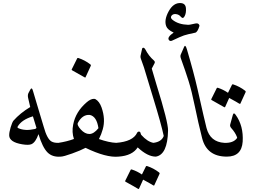

<svg xmlns="http://www.w3.org/2000/svg" viewBox="-20 -1027 1698 1259"><path d="M178.7 -439.5Q189 -458 196.3 -430.7Q201.2 -411.6 231.4 -312.7Q261.7 -213.9 266.6 -195.8Q288.6 -115.7 317.9 -99.1Q335.4 -89.4 363.3 -90.3Q380.9 -90.8 387.5 -69.3Q394 -47.9 391.4 -24.4Q388.7 -1 379.4 0Q323.2 4.9 290.8 -28.3Q258.3 -61.5 232.4 -147.5Q213.4 -93.3 186 -81.5Q167.5 -73.7 125.2 -80.8Q83 -87.9 62 -102.5Q41 -117.2 40.3 -137.9Q39.6 -158.7 49.8 -192.1Q60.1 -225.6 67.9 -235.4Q112.3 -285.6 178.2 -325.2Q168 -366.2 164.1 -386Q160.2 -405.8 167.5 -418.5ZM195.8 -264.2Q122.1 -242.2 95.7 -196.8Q92.3 -190.4 100.1 -186.5Q144.5 -166.5 209.5 -181.2Q214.8 -182.6 219.2 -188Q210.4 -219.7 195.8 -264.2Z M595.2 -378.9Q601.1 -378.9 605.5 -377Q631.8 -362.3 646 -322.3Q672.9 -245.6 653.8 -179.2Q645 -147 628.9 -115.2Q694.8 -92.3 741.7 -90.3Q751 -89.8 757.3 -65.4Q774.4 -1.5 757.8 0Q677.2 8.3 541 -57.6Q507.8 -40 452.6 -20.3Q397.5 -0.5 379.4 0Q367.2 0.5 357.9 -21.7Q348.6 -43.9 349.6 -66.2Q350.6 -88.4 363.3 -90.3Q418.5 -98.6 464.8 -115.7Q449.7 -160.2 460 -210.9Q476.1 -293.9 547.4 -355.5Q574.2 -378.9 595.2 -378.9ZM568.8 -273.4Q521 -277.3 491.2 -222.2Q482.4 -208 509.5 -178.2Q536.6 -148.4 565.9 -148.4Q595.2 -148.4 625.5 -186.5Q614.3 -263.7 568.8 -273.4ZM486.3 -644.5Q488.3 -648.4 494.1 -646.5Q536.1 -632.8 572.3 -605Q577.1 -601.1 575.7 -596.2L541 -520.5Q539.1 -516.1 530.8 -522Q522.5 -527.8 453.1 -565.9Q448.7 -568.4 450.2 -571.8Z M985.8 -90.3Q1002.9 -86.4 1006.3 -78.6Q1009.8 -70.8 1010.7 -55.2Q1013.2 0 1002 0Q948.2 0.5 882.8 -60.5Q848.1 -6.3 757.8 0Q748.5 0.5 742.7 -15.1L726.6 -56.6Q722.2 -66.9 726.8 -78.1Q731.4 -89.4 741.7 -90.3Q851.6 -98.6 878.9 -155.8Q882.8 -164.1 891.1 -164.1Q899.4 -164.1 901.6 -154.8Q903.8 -145.5 906.2 -142.6Q946.3 -97.7 985.8 -90.3ZM937 64Q939 60.1 944.8 62Q986.8 75.7 1022.9 103.5Q1028.3 107.4 1026.4 112.3L991.7 188Q989.7 192.4 981.4 186.5Q974.1 181.2 918.5 150.9L891.6 210.4Q889.6 214.8 881.3 209Q873 203.1 803.7 165Q799.3 162.6 800.8 159.2L836.9 86.4Q838.9 82.5 844.7 84.5Q879.4 95.7 910.6 117.2Z M901.4 -660.2Q910.2 -696.8 911.4 -705.3Q912.6 -713.9 919.9 -713.9Q927.2 -713.9 932.6 -703.6Q955.6 -659.2 988.8 -630.9Q1000.5 -621.1 991.2 -607.9L975.1 -577.1Q991.2 -521 1005.9 -472.7Q1083 -225.6 1082 -170.9Q1078.6 -12.7 1002 0Q984.9 2.4 975.1 -65.9Q971.7 -88.9 985.8 -90.3Q1039.1 -96.7 1053.7 -135.3Q1037.1 -213.9 985.8 -380.9Q934.6 -547.9 923.8 -585.4L903.8 -641.6Q899.9 -653.3 901.4 -660.2Z M1187.5 -720.2Q1195.3 -737.8 1205.1 -705.1Q1251 -550.3 1275.9 -439.9Q1322.8 -231.4 1334 -188.5Q1357.9 -95.7 1451.2 -90.3Q1477.5 -88.9 1478 -53.7Q1478 0 1467.3 0Q1335.9 0 1305.2 -121.6Q1279.3 -224.1 1258.1 -327.9Q1236.8 -431.6 1216.6 -495.8Q1196.3 -560.1 1166.5 -642.6Q1160.6 -658.7 1165 -668.5ZM1259.8 -812.5Q1207.5 -801.8 1186.3 -794.7Q1165 -787.6 1107.9 -760.3Q1095.7 -754.9 1088.4 -763.7Q1072.8 -781.7 1118.7 -813.5Q1078.1 -832 1069.8 -855.5Q1054.7 -896 1086.4 -953.6Q1118.2 -1010.7 1166 -1006.8Q1196.8 -1004.4 1199.2 -972.9Q1201.7 -941.4 1190.7 -920.9Q1179.7 -900.4 1166.5 -916.5Q1153.3 -932.6 1133.3 -934.6Q1113.3 -936.5 1104.2 -923.3Q1095.2 -910.2 1110.8 -897.5Q1149.4 -866.2 1213.9 -864.3Q1224.1 -864.3 1243.7 -869.1Q1263.2 -874 1271.2 -873.8Q1279.3 -873.5 1284.2 -867.4Q1289.1 -861.3 1287.6 -856Q1275.4 -815.9 1259.8 -812.5Z M1489.7 -211.4 1506.8 -273.4Q1512.2 -292.5 1525.4 -273.9Q1577.6 -201.2 1571.3 -98.1Q1564.5 0 1467.3 0Q1456.5 0 1437.5 -50.8Q1422.4 -91.3 1451.2 -90.3Q1510.7 -87.9 1534.7 -122.1Q1535.6 -124 1533.7 -128.9Q1522.9 -157.7 1496.6 -187Q1485.8 -199.2 1489.7 -211.4ZM1501.5 -471.7Q1503.4 -475.6 1509.3 -473.6Q1551.3 -460 1587.4 -432.1Q1592.8 -428.2 1590.8 -423.3L1556.2 -347.7Q1554.2 -343.3 1545.9 -349.1Q1538.6 -354.5 1482.9 -384.8L1456.1 -325.2Q1454.1 -320.8 1445.8 -326.7Q1437.5 -332.5 1368.2 -370.6Q1363.8 -373 1365.2 -376.5L1401.4 -449.2Q1403.3 -453.1 1409.2 -451.2Q1443.8 -439.9 1475.1 -418.5Z"/></svg>

Font: Amiri
Style: Slanted
Weight: 400
Italic angle: 9°
Designer: Khaled Hosny
Version: Version 000.107